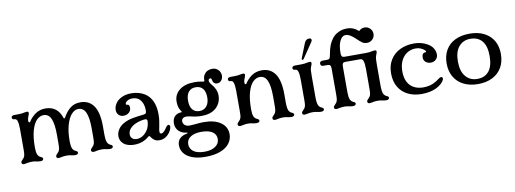

<svg xmlns="http://www.w3.org/2000/svg" viewBox="-72 -1169 4954 1847"><g transform="rotate(-10 2405.5 -246.0)"><path d="M57 -10Q57 -16 61 -22Q65 -28 71 -33Q81 -43 86 -50Q95 -63 97.5 -80.5Q100 -98 100 -130V-332Q100 -385 90 -412Q86 -422 79 -427Q72 -432 60 -432Q51 -432 45.5 -437.5Q40 -443 40 -452Q40 -460 47.5 -466Q55 -472 70 -472H108Q143 -472 171 -479Q183 -482 193 -482Q210 -482 210 -467Q210 -458 199 -432Q191 -411 191 -395Q191 -377 201 -377Q206 -377 209 -382Q235 -424 276.5 -453Q318 -482 375 -482Q432 -482 472 -452Q512 -422 531 -361Q534 -356 537 -356Q543 -356 547 -365Q577 -419 617 -450.5Q657 -482 715 -482Q800 -482 845 -417Q890 -352 890 -217V-140Q890 -83 900 -60Q910 -38 930 -30Q950 -22 950 -10Q950 -1 942.5 4.5Q935 10 920 10Q906 10 886 6Q862 0 839 0Q809 0 785 6Q769 10 760 10Q737 10 737 -10Q737 -16 741 -22Q745 -28 751 -33Q761 -43 766 -50Q775 -63 777.5 -80.5Q780 -98 780 -130V-217Q780 -319 757.5 -370.5Q735 -422 685 -422Q648 -422 617.5 -387.5Q587 -353 568.5 -288Q550 -223 550 -136Q550 -82 560 -60Q570 -38 590 -30Q610 -22 610 -10Q610 -1 602.5 4.5Q595 10 580 10Q566 10 546 6Q522 0 499 0Q469 0 445 6Q429 10 420 10Q397 10 397 -10Q397 -16 401 -22Q405 -28 411 -33Q421 -43 426 -50Q435 -63 437.5 -80.5Q440 -98 440 -130V-217Q440 -319 417.5 -370.5Q395 -422 345 -422Q310 -422 279 -392Q248 -362 229 -296Q210 -230 210 -130Q210 -83 220 -60Q230 -38 250 -30Q270 -22 270 -10Q270 -1 262.5 4.5Q255 10 240 10Q226 10 206 6Q182 0 159 0Q129 0 105 6Q89 10 80 10Q57 10 57 -10Z M1078 -6Q1054 -17 1037 -40.5Q1020 -64 1020 -96Q1020 -131 1040 -162Q1060 -193 1096 -213Q1135 -235 1186 -244.5Q1237 -254 1297 -260Q1311 -261 1317 -269Q1323 -277 1323 -294Q1323 -302 1321 -326Q1315 -373 1288 -402.5Q1261 -432 1214 -432Q1187 -432 1165.5 -419Q1144 -406 1144 -389Q1144 -385 1146.5 -383Q1149 -381 1153 -381Q1166 -381 1172 -373Q1178 -365 1178 -348Q1178 -319 1156.5 -300.5Q1135 -282 1104 -282Q1075 -282 1056.5 -300.5Q1038 -319 1038 -350Q1038 -387 1066 -423Q1085 -447 1123 -464.5Q1161 -482 1214 -482Q1250 -482 1282 -473.5Q1314 -465 1342 -448Q1437 -388 1437 -237Q1437 -205 1433.5 -179.5Q1430 -154 1424 -123Q1416 -91 1416 -71Q1416 -61 1420.5 -56Q1425 -51 1433 -51Q1447 -51 1469 -76Q1475 -82 1482 -94L1495 -112Q1503 -121 1512 -121Q1519 -121 1523.5 -115.5Q1528 -110 1527 -99Q1525 -80 1514.5 -61Q1504 -42 1488 -26Q1471 -9 1450 0.5Q1429 10 1403 10Q1378 10 1360 0Q1342 -10 1328 -30L1323 -37Q1320 -42 1317 -44.5Q1314 -47 1311 -47Q1307 -47 1297 -39L1295 -37Q1271 -16 1235 -3Q1199 10 1158 10Q1113 10 1078 -6ZM1291 -97Q1307 -118 1314.5 -145Q1322 -172 1322 -192Q1322 -205 1316 -209Q1310 -213 1292 -212Q1259 -209 1225 -197Q1191 -185 1171 -169Q1130 -137 1130 -96Q1130 -70 1146 -55Q1162 -40 1191 -40Q1248 -40 1291 -97Z M1578 91Q1578 50 1603.5 25Q1629 0 1673 -7Q1681 -9 1681 -13Q1681 -17 1673 -17Q1630 -21 1600 -47Q1585 -60 1576 -80.5Q1567 -101 1567 -124Q1567 -171 1594 -196Q1606 -207 1621.5 -212.5Q1637 -218 1653 -218Q1666 -218 1658 -229L1655 -233Q1645 -251 1642 -256Q1629 -285 1629 -327Q1629 -396 1683 -439Q1737 -482 1832 -482Q1866 -482 1903 -475Q1907 -474 1910.5 -473.5Q1914 -473 1917 -472H1920Q1924 -472 1925.5 -474Q1927 -476 1927 -482Q1927 -500 1930.5 -514Q1934 -528 1942 -540Q1969 -579 2021 -579Q2056 -579 2079 -555.5Q2102 -532 2102 -499Q2102 -471 2085.5 -451.5Q2069 -432 2043 -432Q2027 -432 2015.5 -442.5Q2004 -453 2001 -472Q1998 -492 1986 -492Q1979 -492 1973.5 -486.5Q1968 -481 1968 -472Q1968 -456 1988 -432Q2037 -376 2037 -317Q2037 -279 2023 -248Q2009 -217 1984 -195Q1958 -172 1922 -161Q1886 -150 1842 -150Q1792 -150 1732 -165Q1727 -165 1721 -167Q1708 -170 1696 -170Q1682 -170 1670 -165Q1649 -155 1649 -130Q1649 -113 1662 -98Q1679 -79 1714 -79Q1721 -79 1760 -82L1772 -83Q1817 -88 1851 -88Q1957 -88 2017 -45.5Q2077 -3 2077 69Q2077 119 2046.5 159Q2016 199 1956.5 221.5Q1897 244 1812 244Q1735 244 1682.5 223.5Q1630 203 1604 168.5Q1578 134 1578 91ZM1957 94Q1957 50 1920 25Q1883 0 1812 0Q1745 0 1706.5 25.5Q1668 51 1668 96Q1668 140 1704 167Q1740 194 1812 194Q1879 194 1918 166.5Q1957 139 1957 94ZM1927 -317Q1927 -372 1903 -402Q1879 -432 1832 -432Q1788 -432 1763.5 -402Q1739 -372 1739 -317Q1739 -259 1763.5 -229.5Q1788 -200 1832 -200Q1875 -200 1901 -231Q1927 -262 1927 -317Z M2169 -10Q2169 -16 2173 -22Q2177 -28 2183 -33Q2193 -43 2198 -50Q2207 -63 2209.5 -80.5Q2212 -98 2212 -130V-332Q2212 -385 2202 -412Q2198 -422 2191 -427Q2184 -432 2172 -432Q2163 -432 2157.5 -437.5Q2152 -443 2152 -452Q2152 -460 2159.5 -466Q2167 -472 2182 -472H2220Q2255 -472 2283 -479Q2295 -482 2305 -482Q2322 -482 2322 -467Q2322 -461 2316 -444Q2314 -438 2311 -432Q2303 -411 2303 -395Q2303 -377 2313 -377Q2318 -377 2321 -382Q2347 -424 2388.5 -453Q2430 -482 2487 -482Q2572 -482 2617 -417Q2662 -352 2662 -217V-140Q2662 -83 2672 -60Q2682 -38 2702 -30Q2722 -22 2722 -10Q2722 -1 2714.5 4.5Q2707 10 2692 10Q2678 10 2658 6Q2634 0 2611 0Q2581 0 2557 6Q2541 10 2532 10Q2509 10 2509 -10Q2509 -16 2513 -22Q2517 -28 2523 -33Q2533 -43 2538 -50Q2547 -63 2549.5 -80.5Q2552 -98 2552 -130V-217Q2552 -319 2529.5 -370.5Q2507 -422 2457 -422Q2422 -422 2391 -392Q2360 -362 2341 -296Q2322 -230 2322 -130Q2322 -83 2332 -60Q2342 -38 2362 -30Q2382 -22 2382 -10Q2382 -1 2374.5 4.5Q2367 10 2352 10Q2338 10 2318 6Q2294 0 2271 0Q2241 0 2217 6Q2201 10 2192 10Q2169 10 2169 -10Z M2799 -10Q2799 -16 2803 -22Q2807 -28 2813 -33Q2823 -43 2828 -50Q2837 -63 2839.5 -80.5Q2842 -98 2842 -130V-332Q2842 -385 2832 -412Q2828 -422 2821 -427Q2814 -432 2802 -432Q2793 -432 2787.5 -437.5Q2782 -443 2782 -452Q2782 -460 2789.5 -466Q2797 -472 2812 -472H2870Q2905 -472 2933 -479Q2945 -482 2955 -482Q2972 -482 2972 -467Q2972 -458 2961 -432Q2955 -417 2953.5 -397Q2952 -377 2952 -343V-332V-140Q2952 -83 2962 -60Q2972 -38 2992 -30Q3012 -22 3012 -10Q3012 -1 3004.5 4.5Q2997 10 2982 10Q2968 10 2948 6Q2924 0 2901 0Q2871 0 2847 6Q2831 10 2822 10Q2799 10 2799 -10ZM2888 -531 2942 -667Q2950 -687 2962 -695.5Q2974 -704 2990 -704Q3005 -704 3010 -693.5Q3015 -683 3005 -668L2906 -522Q2899 -512 2892 -512Q2887 -512 2886 -517.5Q2885 -523 2888 -531Z M3110 -10Q3110 -16 3114 -22Q3118 -28 3124 -33Q3134 -43 3139 -50Q3148 -63 3150.5 -80.5Q3153 -98 3153 -130V-383Q3153 -404 3146 -413Q3139 -422 3122 -422H3077Q3065 -422 3058.5 -429Q3052 -436 3052 -447Q3052 -459 3059.5 -465.5Q3067 -472 3082 -472H3122Q3142 -472 3148.5 -480Q3155 -488 3159 -510V-512Q3170 -573 3185 -610Q3197 -638 3216.5 -665Q3236 -692 3263 -708Q3292 -725 3315 -730.5Q3338 -736 3369 -736Q3427 -736 3477 -691Q3500 -716 3533 -716Q3564 -716 3586 -694Q3608 -672 3608 -641Q3608 -610 3586 -588Q3564 -566 3533 -566Q3505 -566 3486 -579Q3467 -592 3436 -622Q3413 -645 3388 -660.5Q3363 -676 3339 -676Q3307 -676 3285 -633Q3263 -590 3263 -512Q3263 -491 3270 -481.5Q3277 -472 3293 -472H3506Q3541 -472 3569 -479Q3581 -482 3591 -482Q3608 -482 3608 -467Q3608 -458 3597 -432Q3591 -417 3589.5 -397Q3588 -377 3588 -343V-332V-140Q3588 -83 3598 -60Q3608 -38 3628 -30Q3648 -22 3648 -10Q3648 -1 3640.5 4.5Q3633 10 3618 10Q3604 10 3584 6Q3560 0 3537 0Q3507 0 3483 6Q3467 10 3458 10Q3435 10 3435 -10Q3435 -16 3439 -22Q3443 -28 3449 -33Q3459 -43 3464 -50Q3473 -63 3475.5 -80.5Q3478 -98 3478 -130V-322Q3478 -375 3468 -402Q3464 -412 3457 -417Q3450 -422 3438 -422H3293Q3276 -422 3269.5 -413Q3263 -404 3263 -382V-130Q3263 -83 3273 -60Q3283 -38 3303 -30Q3323 -22 3323 -10Q3323 -1 3315.5 4.5Q3308 10 3293 10Q3279 10 3259 6Q3235 0 3212 0Q3182 0 3158 6Q3142 10 3133 10Q3110 10 3110 -10Z M3708 -237Q3708 -312 3742 -367.5Q3776 -423 3836.5 -452.5Q3897 -482 3973 -482Q4032 -482 4078.5 -461.5Q4125 -441 4146 -415Q4160 -398 4167 -379Q4174 -360 4174 -341Q4174 -311 4154 -291.5Q4134 -272 4104 -272Q4074 -272 4054 -289Q4034 -306 4034 -335Q4034 -356 4043 -367.5Q4052 -379 4067 -379Q4077 -379 4077 -385Q4077 -390 4067 -400Q4054 -413 4031.5 -422.5Q4009 -432 3983 -432Q3936 -432 3898.5 -408.5Q3861 -385 3839.5 -341Q3818 -297 3818 -237Q3818 -146 3864.5 -98Q3911 -50 3994 -50Q4063 -50 4119 -85L4142 -101Q4154 -110 4161 -114Q4168 -118 4176 -118Q4183 -118 4187 -113.5Q4191 -109 4191 -102Q4191 -96 4188 -90Q4171 -51 4111 -20Q4083 -6 4046.5 2Q4010 10 3965 10Q3891 10 3833 -18Q3775 -46 3741.5 -101.5Q3708 -157 3708 -237Z M4251 -237Q4251 -313 4283.5 -368.5Q4316 -424 4376 -453Q4436 -482 4516 -482Q4637 -482 4709 -417Q4781 -352 4781 -237Q4781 -161 4748.5 -105.5Q4716 -50 4656 -20Q4596 10 4516 10Q4436 10 4376 -20Q4316 -50 4283.5 -106Q4251 -162 4251 -237ZM4671 -237Q4671 -335 4630.5 -383.5Q4590 -432 4516 -432Q4446 -432 4403.5 -382.5Q4361 -333 4361 -237Q4361 -141 4404 -90.5Q4447 -40 4517 -40Q4591 -40 4631 -89.5Q4671 -139 4671 -237Z"/></g></svg>

Font: Raigarh
Style: Regular
Weight: 400
Designer: jaikishan Patel
Foundry: MagicType
Version: Version 1.000;FEAKit 1.0